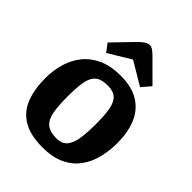

<svg xmlns="http://www.w3.org/2000/svg" viewBox="-210 -828 950 950"><g transform="rotate(45 265.0 -353.0)"><path d="M257 14.3Q172.1 14.3 121 -16.1Q69.9 -46.5 47.4 -103.7Q25 -160.9 25 -240Q25 -291.6 39 -340.3Q53.1 -389 83.2 -427.4Q113.4 -465.7 162.3 -488.2Q211.2 -510.7 279.9 -510.7Q360.1 -510.7 409.6 -479.3Q459 -447.9 481.9 -392.1Q504.7 -336.2 504.7 -263Q504.7 -209.5 492.3 -159.6Q480 -109.7 451.4 -70.5Q422.8 -31.2 375.1 -8.5Q327.5 14.3 257 14.3ZM273.6 -66Q315 -66 333.7 -91.4Q352.5 -116.8 357.9 -159Q363.3 -201.3 363.3 -250.3Q363.3 -315 356.2 -354.6Q349.1 -394.2 328.9 -412.6Q308.6 -431.1 269 -431.1Q224.7 -431.1 202.9 -412.3Q181.1 -393.6 174.1 -354Q167.1 -314.4 167.1 -250.3Q167.1 -189.7 174 -148.7Q180.8 -107.7 203.8 -86.9Q226.9 -66 273.6 -66ZM388.1 -538.1 267.2 -610.2 150 -539.1 118.3 -580.7 219 -685.1Q233 -699.1 247.2 -709.4Q261.3 -719.6 275.4 -719.6Q286.6 -719.6 297.9 -711.7Q309.3 -703.7 320.3 -692.7L428.4 -584.9Z"/></g></svg>

Font: Faustina Light
Style: Regular
Weight: 300
Designer: Alfonso Garcia
Foundry: http://www.omnibus-type.com
Version: Version 1.200